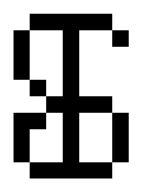

<svg xmlns="http://www.w3.org/2000/svg" viewBox="-20 -264 235 284"><path d="M0 -23.9V-97.2H48.3V-72.8H23.9V-23.9ZM146 -23.9V-97.2H170.4V-23.9ZM23.9 -121.6V-146H48.3V-121.6ZM0 -146V-219.2H23.9V-146ZM146 -194.8V-219.2H170.4V-194.8ZM23.9 0V-23.9H72.8V-97.2H48.3V-121.6H72.8V-219.2H23.9V-243.7H146V-219.2H97.2V-121.6H146V-97.2H97.2V-23.9H146V0Z"/></svg>

Font: FS Mondwest Regular
Style: Regular
Weight: 400
Designer: NZWStudios2024
Foundry: https://fontstruct.com
Version: Version 1.0